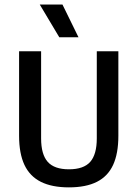

<svg xmlns="http://www.w3.org/2000/svg" viewBox="-20 -822 608 850"><path d="M285 7.5Q210 7.5 161 -17Q112 -41.5 88.2 -92Q64.5 -142.5 64.5 -221V-595H162V-209.5Q162 -138.5 191.2 -105.5Q220.5 -72.5 285 -72.5Q350.5 -72.5 379.5 -105.5Q408.5 -138.5 408.5 -209.5V-595H504V-221Q504 -142.5 480.8 -92Q457.5 -41.5 409 -17Q360.5 7.5 285 7.5ZM242.5 -657 156 -802H256.5L327.5 -657Z"/></svg>

Font: Encode Sans SC Condensed Medium
Style: Regular
Weight: 500
Width: 3
Designer: Multiple Designers
Foundry: Impallari Type
Version: Version 3.002